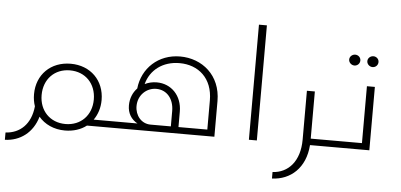

<svg xmlns="http://www.w3.org/2000/svg" viewBox="-88 -832 2466 1180"><g transform="rotate(5 1145.0 -242.5)"><path d="M626 -40H503C527 -74 541 -116 541 -164C541 -285 455 -370 333 -370C210 -370 124 -285 124 -164C124 -138 128 -113 136 -90C125 21 59 81 -30 86V131C63 128 141 72 170 -29C207 15 264 42 332 42C384 42 430 27 465 0H626ZM332 2C237 2 171 -66 171 -163C171 -261 237 -329 332 -329C427 -329 493 -261 493 -163C493 -66 427 2 332 2Z M999 -473C865 -473 766 -380 753 -254C727 -227 711 -190 711 -146C711 -98 734 -61 773 -40H626C592 -40 568 -32 568 -20C568 -8 592 0 626 0H1251V-220C1251 -379 1135 -473 999 -473ZM870 -302C843 -302 818 -296 796 -285C819 -373 895 -432 999 -432C1115 -432 1204 -357 1204 -220V-40H1026V-135C1026 -234 959 -302 870 -302ZM979 -40H854C797 -40 758 -88 758 -146C758 -215 811 -262 870 -262C936 -262 979 -209 979 -135Z M1464 0H1513V-710H1464Z M1965 -40H1842V-331H1793V-30C1793 105 1722 180 1626 185V225C1740 221 1831 142 1841 0H1965Z M2070 -511C2088 -511 2104 -525 2104 -545C2104 -564 2088 -578 2070 -578C2052 -578 2035 -564 2035 -545C2035 -526 2052 -511 2070 -511ZM2182 -511C2200 -511 2216 -525 2216 -545C2216 -564 2200 -578 2182 -578C2164 -578 2147 -564 2147 -545C2147 -526 2164 -511 2182 -511ZM2158 -40H1965C1931 -40 1907 -32 1907 -20C1907 -8 1931 0 1965 0H2207V-391H2158Z"/></g></svg>

Font: Sulaf Light
Style: Regular
Weight: 300
Designer: Bandar Raffah (Arabic) and Santiago Orozco (Latin)
Foundry: Caramella and Typemade
Version: Version 1.005;PS 001.005;hotconv 1.0.88;makeotf.lib2.5.64775